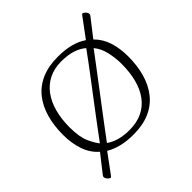

<svg xmlns="http://www.w3.org/2000/svg" viewBox="-214 -904 1175 1175"><g transform="rotate(-45 374.0 -316.0)"><path d="M84 101Q81 101 74.5 96.5Q68 92 62 84Q56 76 56 68Q56 60 65 50L150 -58Q104 -98 83.5 -158Q63 -218 63 -291Q63 -372 82 -438Q101 -504 139.5 -552Q178 -600 237.5 -626Q297 -652 378 -652Q440 -652 488 -639.5Q536 -627 572 -602L661 -722Q669 -733 673 -733Q676 -733 682.5 -728.5Q689 -724 695 -716.5Q701 -709 701 -700Q701 -692 692 -682L607 -573Q648 -533 666.5 -476Q685 -419 685 -349Q685 -268 666 -202Q647 -136 608.5 -87.5Q570 -39 510.5 -13Q451 13 370 13Q312 13 266 1.5Q220 -10 185 -31L96 90Q88 101 84 101ZM186 -95Q212 -130 249.5 -180.5Q287 -231 330 -287.5Q373 -344 414 -398Q455 -452 488 -496.5Q521 -541 539 -566Q514 -589 472.5 -603Q431 -617 374 -617Q312 -617 265.5 -593.5Q219 -570 187.5 -527.5Q156 -485 140 -426Q124 -367 124 -296Q124 -211 145.5 -164Q167 -117 186 -95ZM371 -24Q436 -24 483.5 -47Q531 -70 562.5 -113Q594 -156 609 -215Q624 -274 624 -346Q624 -397 612 -448.5Q600 -500 571 -534Q547 -502 510.5 -453.5Q474 -405 431 -348.5Q388 -292 346.5 -237Q305 -182 271 -137Q237 -92 218 -66Q247 -45 286 -34.5Q325 -24 371 -24Z"/></g></svg>

Font: Briem Hand Thin
Style: Regular
Weight: 100
Designer: Gunnlaugur SE Briem, Eben Sorkin
Foundry: Sorkin Type Co.
Version: Version 1.003